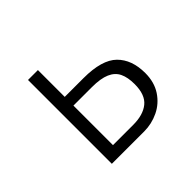

<svg xmlns="http://www.w3.org/2000/svg" viewBox="-128 -705 872 872"><g transform="rotate(-45 307.5 -269.0)"><path d="M204.6 -538.5V-366.2H325.1Q442.6 -366.2 491.3 -318.2Q540 -270.3 540 -184.1Q540 -125.6 512.6 -83.8Q485.1 -42.1 441 -21Q396.9 0 348.7 0H141V-538.5ZM204.6 -310.3V-56.4H334.9Q398.5 -56.4 434.4 -85.4Q470.3 -114.4 470.3 -182.6Q470.3 -226.2 456.9 -254.1Q443.6 -282.1 411.3 -296.2Q379 -310.3 322.6 -310.3Z"/></g></svg>

Font: Fira Code Fixed Light
Style: Regular
Weight: 300
Monospace: yes
Designer: Carrois Corporate, Edenspiekermann AG, Nikita Prokopov
Foundry: Carrois Corporate, Edenspiekermann AG, Nikita Prokopov
Version: Version 5.002